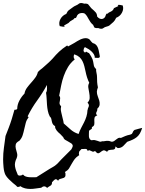

<svg xmlns="http://www.w3.org/2000/svg" viewBox="-40 -1197 954 1262"><path d="M894.5 -356.4Q887.7 -334 879.4 -319.8Q871.1 -305.7 859.9 -296.4Q848.6 -287.1 833.5 -279.8Q818.4 -272.5 797.9 -265.6L796.9 -264.6H795.9Q785.2 -252 770.5 -237.8Q755.9 -223.6 734.4 -223.6Q729.5 -225.6 726.1 -229Q722.7 -232.4 718.8 -234.4Q717.8 -229.5 717.8 -226.1Q717.8 -222.7 714.8 -218.8Q710 -213.9 703.1 -213.4Q696.3 -212.9 689 -212.4Q681.6 -211.9 674.8 -210Q668 -208 664.1 -199.2L662.1 -200.2Q646.5 -211.9 637.7 -208Q628.9 -204.1 621.6 -197.8Q614.3 -191.4 606.9 -189.5Q599.6 -187.5 586.9 -202.1Q585.9 -203.1 585.9 -203.6Q585.9 -204.1 585 -205.1L582 -203.1Q574.2 -198.2 568.8 -200.2Q563.5 -202.1 558.1 -205.1Q552.7 -208 547.9 -209.5Q543 -210.9 537.1 -204.1Q536.1 -205.1 536.1 -207Q532.2 -216.8 525.9 -217.8Q519.5 -218.8 509.8 -217.8H496.1Q489.3 -210 483.9 -205.1Q478.5 -200.2 478.5 -186.5Q478.5 -184.6 479.5 -181.6Q480.5 -178.7 480.5 -176.8L478.5 -175.8Q460 -163.1 451.7 -152.3Q443.4 -141.6 431.6 -121.1Q421.9 -102.5 413.6 -89.8Q405.3 -77.1 386.7 -66.4Q392.6 -55.7 389.6 -45.9Q389.6 -44.9 390.1 -43.5Q390.6 -42 390.6 -41Q386.7 -31.2 379.9 -28.3Q373 -25.4 366.2 -23.9Q359.4 -22.5 352.5 -20Q345.7 -17.6 341.8 -8.8Q338.9 -11.7 335.9 -15.1Q333 -18.6 328.1 -18.6Q324.2 -19.5 320.8 -17.1Q317.4 -14.6 314 -11.7Q310.5 -8.8 307.6 -4.9Q304.7 -1 301.8 1Q302.7 17.6 291 23.9Q279.3 30.3 269.5 38.1Q252 18.6 230.5 37.1Q212.9 39.1 194.8 42Q176.8 44.9 159.2 44.9Q141.6 44.9 125 41Q108.4 37.1 92.8 26.4Q87.9 31.2 83.5 31.2Q79.1 31.2 73.2 31.2Q67.4 23.4 60.1 18.1Q52.7 12.7 44.9 5.9Q32.2 -4.9 18.1 -19Q3.9 -33.2 -3.9 -46.9Q-13.7 -66.4 -16.6 -97.2Q-19.5 -127.9 -19.5 -149.4Q-19.5 -188.5 -14.2 -226.1Q-8.8 -263.7 -3.9 -301.8V-302.7Q6.8 -330.1 17.6 -357.9Q28.3 -385.7 37.1 -414.1Q42 -428.7 45.9 -444.3Q49.8 -460 54.7 -474.6L55.7 -475.6Q62.5 -475.6 65.4 -476.1Q68.4 -476.6 73.2 -481.4Q73.2 -508.8 87.4 -535.6Q101.6 -562.5 121.1 -582V-583Q125 -603.5 137.7 -620.6Q150.4 -637.7 164.6 -653.3Q178.7 -668.9 191.4 -686Q204.1 -703.1 209 -723.6L210 -724.6Q215.8 -731.4 222.7 -736.8Q229.5 -742.2 237.3 -748Q254.9 -763.7 272 -778.8Q289.1 -793.9 304.7 -810.5Q317.4 -825.2 327.6 -836.4Q337.9 -847.7 348.6 -857.4Q359.4 -867.2 371.6 -877Q383.8 -886.7 400.4 -897.5L401.4 -898.4L407.2 -891.6Q418 -898.4 428.2 -903.3Q438.5 -908.2 449.2 -915Q457 -919.9 467.3 -926.3Q477.5 -932.6 488.3 -937.5Q499 -942.4 510.3 -944.8Q521.5 -947.3 532.2 -945.3Q546.9 -941.4 552.7 -932.6Q558.6 -923.8 569.3 -914.1Q582 -911.1 589.8 -903.8Q597.7 -896.5 602.1 -886.2Q606.4 -876 608.9 -864.7Q611.3 -853.5 613.3 -841.8Q614.3 -836.9 615.2 -832.5Q616.2 -828.1 616.2 -823.2Q612.3 -815.4 602.1 -816.4Q591.8 -817.4 585 -817.4L583 -816.4Q584 -828.1 577.6 -838.9Q571.3 -849.6 561.5 -858.9Q551.8 -868.2 540.5 -875Q529.3 -881.8 519.5 -886.7Q512.7 -884.8 510.7 -875.5Q508.8 -866.2 508.8 -861.3L518.6 -850.6Q520.5 -852.5 521.5 -853.5Q522.5 -854.5 524.4 -856.4Q530.3 -858.4 534.7 -853Q539.1 -847.7 543 -849.6H543.9Q551.8 -838.9 561 -822.3Q570.3 -805.7 572.3 -792Q574.2 -778.3 577.1 -765.6Q580.1 -752.9 591.8 -743.2Q590.8 -732.4 594.2 -717.8Q597.7 -703.1 597.7 -691.4Q597.7 -672.9 598.6 -657.2Q599.6 -641.6 603.5 -623V-622.1Q601.6 -617.2 599.1 -608.9Q596.7 -600.6 596.7 -594.7Q596.7 -579.1 602.5 -564.5Q608.4 -549.8 612.3 -536.1Q616.2 -522.5 614.7 -508.8Q613.3 -495.1 598.6 -481.4Q601.6 -473.6 596.7 -465.8Q591.8 -458 591.8 -450.2Q591.8 -446.3 594.7 -443.8Q597.7 -441.4 599.6 -438.5Q584 -433.6 581.5 -423.3Q579.1 -413.1 580.1 -401.4Q581.1 -389.6 579.6 -378.9Q578.1 -368.2 563.5 -361.3Q563.5 -358.4 564.5 -356.4Q564.5 -351.6 561.5 -349.1Q558.6 -346.7 554.7 -344.7Q550.8 -342.8 547.9 -340.3Q544.9 -337.9 544.9 -333Q544.9 -326.2 544.4 -317.4Q543.9 -308.6 544.4 -300.8Q544.9 -293 548.3 -286.1Q551.8 -279.3 559.6 -275.4H563.5Q575.2 -277.3 582 -276.4Q588.9 -275.4 599.6 -271.5Q607.4 -268.6 615.2 -266.1Q623 -263.7 630.9 -268.6Q638.7 -267.6 645.5 -269Q652.3 -270.5 658.7 -271Q665 -271.5 672.4 -271Q679.7 -270.5 689.5 -266.6L690.4 -265.6Q702.1 -264.6 709.5 -269.5Q716.8 -274.4 723.1 -279.8Q729.5 -285.2 736.3 -289.1Q743.2 -293 752.9 -291L753.9 -290Q768.6 -296.9 783.2 -302.7Q797.9 -308.6 813.5 -311.5Q823.2 -314.5 826.2 -316.9Q829.1 -319.3 830.6 -322.8Q832 -326.2 834 -331.1Q835.9 -335.9 843.8 -342.8Q857.4 -346.7 869.6 -350.1Q881.8 -353.5 894.5 -356.4ZM546.9 -652.3Q538.1 -669.9 532.2 -688.5Q526.4 -707 522.5 -726.6Q518.6 -745.1 514.2 -762.2Q509.8 -779.3 502.4 -794.4Q495.1 -809.6 482.9 -820.8Q470.7 -832 451.2 -838.9L448.2 -839.8Q444.3 -833 444.3 -823.7Q444.3 -814.5 450.2 -807.6L451.2 -805.7Q450.2 -805.7 450.2 -805.2Q450.2 -804.7 449.2 -804.7Q423.8 -784.2 407.2 -756.8Q390.6 -729.5 379.4 -698.2Q368.2 -667 361.8 -634.3Q355.5 -601.6 349.6 -571.3L348.6 -570.3Q350.6 -565.4 353 -561.5Q355.5 -557.6 355.5 -551.8Q355.5 -543 354 -536.6Q352.5 -530.3 351.6 -523.9Q350.6 -517.6 352.5 -511.7Q354.5 -505.9 361.3 -499Q362.3 -495.1 360.8 -490.7Q359.4 -486.3 359.4 -481.4Q359.4 -471.7 362.8 -457.5Q366.2 -443.4 369.6 -428.7Q373 -414.1 376 -402.3Q378.9 -390.6 378.9 -385.7Q401.4 -366.2 422.9 -346.7Q444.3 -327.1 473.6 -317.4L476.6 -316.4Q483.4 -336.9 493.2 -355.5Q502.9 -374 512.2 -392.1Q521.5 -410.2 527.8 -430.2Q534.2 -450.2 535.2 -474.6H536.1Q537.1 -483.4 540 -488.8Q543 -494.1 543.9 -499Q544.9 -503.9 543.5 -509.3Q542 -514.6 535.2 -522.5L536.1 -523.4Q548.8 -536.1 549.3 -552.7Q549.8 -569.3 546.4 -586.9Q543 -604.5 540.5 -621.1Q538.1 -637.7 545.9 -651.4ZM438.5 -237.3Q437.5 -248 428.7 -254.4Q419.9 -260.7 409.2 -266.1Q398.4 -271.5 388.7 -277.8Q378.9 -284.2 376 -294.9Q371.1 -299.8 365.7 -305.7Q360.4 -311.5 355.5 -316.4Q350.6 -320.3 344.2 -326.2Q337.9 -332 333 -338.4Q328.1 -344.7 324.7 -352.1Q321.3 -359.4 322.3 -367.2L321.3 -368.2Q309.6 -375 305.7 -383.8Q301.8 -392.6 300.3 -400.9Q298.8 -409.2 296.9 -417Q294.9 -424.8 287.1 -431.6Q278.3 -449.2 274.4 -468.3Q270.5 -487.3 269 -507.8Q267.6 -528.3 266.6 -548.3Q265.6 -568.4 262.7 -586.9V-587.9Q269.5 -598.6 269 -613.3Q268.6 -627.9 268.6 -638.7Q240.2 -585.9 204.6 -537.1Q168.9 -488.3 141.6 -432.6L148.4 -426.8L147.5 -425.8Q134.8 -409.2 129.4 -389.6Q124 -370.1 119.6 -349.1Q115.2 -328.1 108.9 -308.1Q102.5 -288.1 87.9 -272.5V-271.5H86.9Q66.4 -260.7 63.5 -247.6Q60.5 -234.4 64 -220.2Q67.4 -206.1 71.8 -190.9Q76.2 -175.8 70.3 -160.2V-159.2Q54.7 -128.9 58.6 -104Q62.5 -79.1 76.2 -49.8V-48.8Q81.1 -42 92.8 -43Q104.5 -43.9 110.4 -49.8L112.3 -48.8Q119.1 -40 129.9 -36.6Q140.6 -33.2 152.8 -32.2Q165 -31.2 177.2 -31.7Q189.5 -32.2 199.2 -32.2L286.1 -86.9Q298.8 -94.7 308.1 -99.6Q317.4 -104.5 329.1 -114.3Q339.8 -123 345.7 -130.4Q351.6 -137.7 362.3 -148.4L428.7 -214.8Q430.7 -216.8 434.6 -226.1Q438.5 -235.4 438.5 -237.3ZM572.3 -1033.2Q561.5 -1042 554.7 -1051.8Q547.9 -1061.5 543 -1070.8Q538.1 -1080.1 532.7 -1088.9Q527.3 -1097.7 520.5 -1104.5Q516.6 -1109.4 508.3 -1110.8Q500 -1112.3 490.7 -1110.8Q481.4 -1109.4 474.1 -1103.5Q466.8 -1097.7 463.9 -1087.9Q462.9 -1085 460.4 -1081.1Q458 -1077.1 450.2 -1078.1Q445.3 -1069.3 433.1 -1064Q420.9 -1058.6 410.2 -1045.9L380.9 -1029.3L385.7 -1022.5Q377.9 -1020.5 370.1 -1022Q362.3 -1023.4 352.5 -1025.4Q344.7 -1048.8 357.4 -1072.3Q370.1 -1095.7 395.5 -1105.5Q403.3 -1124 413.6 -1130.9Q423.8 -1137.7 440.4 -1150.4Q446.3 -1155.3 459.5 -1161.1Q472.7 -1167 477.5 -1171.9Q484.4 -1177.7 493.7 -1177.2Q502.9 -1176.8 513.7 -1172.9Q530.3 -1174.8 539.1 -1168.9Q542 -1164.1 549.8 -1155.8Q557.6 -1147.5 559.6 -1143.6Q581.1 -1125 589.4 -1115.2Q597.7 -1105.5 598.6 -1087.9Q616.2 -1068.4 633.3 -1072.8Q650.4 -1077.1 655.3 -1097.7Q656.2 -1101.6 659.2 -1105.5Q662.1 -1109.4 668.9 -1107.4Q670.9 -1112.3 676.8 -1115.2Q682.6 -1118.2 689 -1121.1Q695.3 -1124 700.7 -1129.4Q706.1 -1134.8 709 -1143.6L738.3 -1157.2L733.4 -1164.1Q741.2 -1166 749 -1164.6Q756.8 -1163.1 766.6 -1161.1Q774.4 -1137.7 761.7 -1113.8Q749 -1089.8 723.6 -1080.1Q715.8 -1062.5 705.6 -1052.7Q695.3 -1043 678.7 -1029.3Q673.8 -1025.4 660.2 -1022Q646.5 -1018.6 641.6 -1013.7Q634.8 -1007.8 625.5 -1007.8Q616.2 -1007.8 605.5 -1012.7Q588.9 -1010.7 580.1 -1016.6Q577.1 -1021.5 575.7 -1025.4Q574.2 -1029.3 572.3 -1033.2Z"/></svg>

Font: Homemade Apple
Style: Regular
Weight: 400
Designer: Font Diner, Inc
Foundry: Font Diner, Inc
Version: Version 1.000